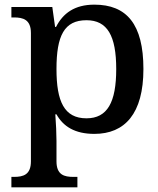

<svg xmlns="http://www.w3.org/2000/svg" viewBox="-20 -566 679 826"><path d="M29 240H313V195H296C257 195 223 187 223 128V40C223 14 221 -38 218 -74H223C252 -22 302 10 386 10C517 10 597 -77 597 -269C597 -462 525 -546 386 -546C301 -546 251 -509 221 -450H217L205 -536H29V-491H40C79 -491 113 -482 113 -424V128C113 186 80 195 40 195H29ZM352 -57C256 -57 223 -130 223 -269C223 -412 256 -479 352 -479C442 -479 480 -412 480 -269C480 -126 442 -57 352 -57Z"/></svg>

Font: Noto Serif Medium
Style: Regular
Weight: 500
Designer: Monotype Design Team
Foundry: Monotype Imaging Inc.
Version: Version 2.013